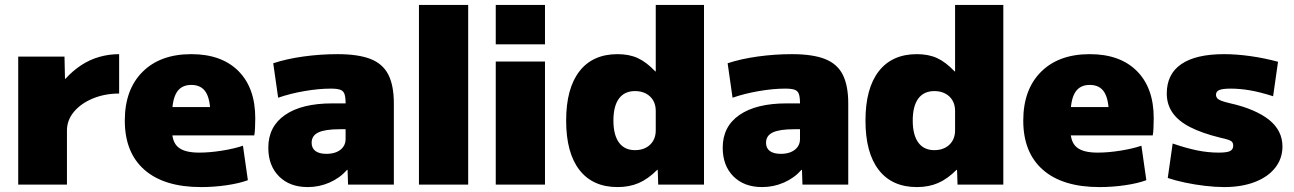

<svg xmlns="http://www.w3.org/2000/svg" viewBox="-20 -750 5257 780"><path d="M54 0V-520H242L244 -430H246Q276 -463 310.5 -485.5Q345 -508 384 -519Q423 -530 464 -530V-370Q406 -370 357.5 -350Q309 -330 280.5 -296Q252 -262 252 -220V0Z M797 10Q647 10 567 -60Q487 -130 487 -260Q487 -386 559 -458Q631 -530 757 -530Q880 -530 948.5 -461.5Q1017 -393 1017 -270Q1017 -252 1016 -230Q1015 -208 1013 -200H597V-315H858L835 -280Q835 -345 816.5 -375Q798 -405 757 -405Q717 -405 698 -375Q679 -345 679 -280V-220Q679 -172 705 -151Q731 -130 789 -130Q832 -130 882 -138Q932 -146 967 -158L987 -18Q952 -5 900.5 2.5Q849 10 797 10Z M1230 10Q1157 10 1113.5 -33.5Q1070 -77 1070 -150Q1070 -236 1138 -283Q1206 -330 1330 -330H1384Q1384 -355 1379.5 -368Q1375 -381 1362 -385.5Q1349 -390 1324 -390Q1275 -390 1217 -380Q1159 -370 1110 -353L1090 -493Q1144 -511 1213 -520.5Q1282 -530 1351 -530Q1435 -530 1485 -510.5Q1535 -491 1557.5 -447Q1580 -403 1580 -330V0H1394L1392 -60H1390Q1361 -27 1319 -8.5Q1277 10 1230 10ZM1306 -125Q1330 -125 1347.5 -132.5Q1365 -140 1374.5 -153.5Q1384 -167 1384 -185V-225H1360Q1301 -225 1273.5 -212Q1246 -199 1246 -170Q1246 -148 1261.5 -136.5Q1277 -125 1306 -125Z M1682 0V-730H1882V0Z M1994 -570V-730H2194V-570ZM1994 0V-500H2194V0Z M2489 10Q2388 10 2334 -59.5Q2280 -129 2280 -260Q2280 -391 2334 -460.5Q2388 -530 2489 -530Q2536 -530 2571 -514Q2606 -498 2642 -460H2644V-730H2840V0H2654L2652 -60H2650Q2613 -23 2575 -6.5Q2537 10 2489 10ZM2560 -140Q2585 -140 2604 -150Q2623 -160 2633.5 -178Q2644 -196 2644 -220V-300Q2644 -324 2633.5 -342Q2623 -360 2604 -370Q2585 -380 2560 -380Q2517 -380 2494.5 -349.5Q2472 -319 2472 -260Q2472 -202 2494.5 -171Q2517 -140 2560 -140Z M3076 10Q3003 10 2959.5 -33.5Q2916 -77 2916 -150Q2916 -236 2984 -283Q3052 -330 3176 -330H3230Q3230 -355 3225.5 -368Q3221 -381 3208 -385.5Q3195 -390 3170 -390Q3121 -390 3063 -380Q3005 -370 2956 -353L2936 -493Q2990 -511 3059 -520.5Q3128 -530 3197 -530Q3281 -530 3331 -510.5Q3381 -491 3403.5 -447Q3426 -403 3426 -330V0H3240L3238 -60H3236Q3207 -27 3165 -8.5Q3123 10 3076 10ZM3152 -125Q3176 -125 3193.5 -132.5Q3211 -140 3220.5 -153.5Q3230 -167 3230 -185V-225H3206Q3147 -225 3119.5 -212Q3092 -199 3092 -170Q3092 -148 3107.5 -136.5Q3123 -125 3152 -125Z M3705 10Q3604 10 3550 -59.5Q3496 -129 3496 -260Q3496 -391 3550 -460.5Q3604 -530 3705 -530Q3752 -530 3787 -514Q3822 -498 3858 -460H3860V-730H4056V0H3870L3868 -60H3866Q3829 -23 3791 -6.5Q3753 10 3705 10ZM3776 -140Q3801 -140 3820 -150Q3839 -160 3849.5 -178Q3860 -196 3860 -220V-300Q3860 -324 3849.5 -342Q3839 -360 3820 -370Q3801 -380 3776 -380Q3733 -380 3710.5 -349.5Q3688 -319 3688 -260Q3688 -202 3710.5 -171Q3733 -140 3776 -140Z M4447 10Q4297 10 4217 -60Q4137 -130 4137 -260Q4137 -386 4209 -458Q4281 -530 4407 -530Q4530 -530 4598.5 -461.5Q4667 -393 4667 -270Q4667 -252 4666 -230Q4665 -208 4663 -200H4247V-315H4508L4485 -280Q4485 -345 4466.5 -375Q4448 -405 4407 -405Q4367 -405 4348 -375Q4329 -345 4329 -280V-220Q4329 -172 4355 -151Q4381 -130 4439 -130Q4482 -130 4532 -138Q4582 -146 4617 -158L4637 -18Q4602 -5 4550.5 2.5Q4499 10 4447 10Z M4953 10Q4918 10 4875.5 5Q4833 0 4793 -8.5Q4753 -17 4724 -27L4744 -167Q4799 -148 4843.5 -139Q4888 -130 4931 -130Q4965 -130 4977.5 -136.5Q4990 -143 4990 -159Q4990 -167 4986 -172.5Q4982 -178 4970.5 -182Q4959 -186 4936 -191Q4863 -209 4815 -233.5Q4767 -258 4743.5 -292Q4720 -326 4720 -370Q4720 -449 4779 -489.5Q4838 -530 4953 -530Q5003 -530 5060 -522Q5117 -514 5172 -499L5152 -359Q5099 -376 5058 -383Q5017 -390 4980 -390Q4948 -390 4934 -384.5Q4920 -379 4920 -365Q4920 -357 4925 -351Q4930 -345 4942 -340.5Q4954 -336 4975 -331Q5029 -319 5069.5 -301.5Q5110 -284 5136.5 -262.5Q5163 -241 5176.5 -214Q5190 -187 5190 -155Q5190 -106 5160.5 -68.5Q5131 -31 5077.5 -10.5Q5024 10 4953 10Z"/></svg>

Font: M PLUS 1 Thin Black
Style: Regular
Weight: 900
Version: Version 1.001